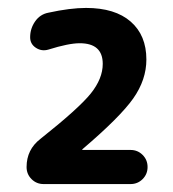

<svg xmlns="http://www.w3.org/2000/svg" viewBox="-20 -756 435 484"><path d="M90 -292Q72 -292 59.5 -304.5Q47 -317 47 -335Q47 -379 82 -406Q179 -483 209 -520.5Q239 -558 239 -595Q239 -647 181 -647Q153 -647 102 -631Q85 -626 70.5 -635.5Q56 -645 56 -662Q56 -684 68.5 -702Q81 -720 102 -724Q157 -736 197 -736Q270 -736 309.5 -701.5Q349 -667 349 -606Q349 -555 316 -508Q283 -461 188 -380L187 -379L188 -378H309Q327 -378 339.5 -365.5Q352 -353 352 -335Q352 -317 339.5 -304.5Q327 -292 309 -292Z"/></svg>

Font: Rounded Mplus 1c ExtraBold
Style: Regular
Weight: 800
Version: Version 1.059.20150529